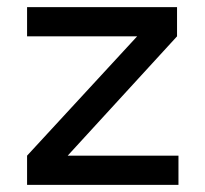

<svg xmlns="http://www.w3.org/2000/svg" viewBox="-20 -519 576 539"><path d="M477 -417 170 -82H481V0H56V-82L365 -417H56V-499H477Z"/></svg>

Font: Syne Medium
Style: Regular
Weight: 500
Designer: Lucas Descroix
Foundry: Bonjour Monde
Version: Version 2.200; ttfautohint (v1.8.4)